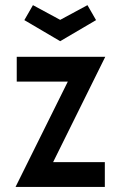

<svg xmlns="http://www.w3.org/2000/svg" viewBox="-20 -737 475 757"><path d="M247.4 -415.3H46V-513H395L189.4 -97.7H393.3V0H41.3ZM76 -657.7 109.9 -716.7 217.3 -658.7 324.8 -716.7 358.7 -657.7 217.3 -574.6Z"/></svg>

Font: Lineal Thin
Style: Regular
Weight: 200
Designer: Created by Frank Adebiaye with contributions from Anton Moglia & Ariel Martín Pérez
Created by Frank ADEBIAYE with FontF
Foundry: Velvetyne Type Foundry
Version: Version 2.000;Glyphs 3.2 (3227)